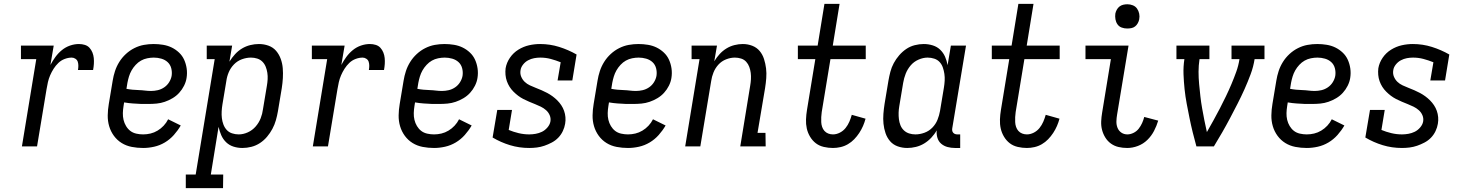

<svg xmlns="http://www.w3.org/2000/svg" viewBox="-20 -755 7540 990"><path d="M93 0 167 -450H88V-520H257L240 -420Q251 -441 265.5 -461Q280 -481 299 -496.5Q318 -512 341 -520Q364 -528 387 -528Q403 -528 417.5 -523.5Q432 -519 441.5 -508.5Q451 -498 456.5 -484.5Q462 -471 463.5 -456Q465 -441 464 -425.5Q463 -410 460 -394H382Q384 -405 384 -416Q384 -427 381 -436.5Q378 -446 369 -452Q360 -458 350 -458Q332 -458 313.5 -451Q295 -444 281 -430.5Q267 -417 256.5 -400.5Q246 -384 238.5 -366.5Q231 -349 227 -331Q223 -313 220 -295L171 0Z M718 8Q688 8 659.5 2.5Q631 -3 607.5 -17.5Q584 -32 567.5 -54.5Q551 -77 543 -104Q535 -131 535.5 -160.5Q536 -190 541 -219L561 -339Q565 -364 573 -388.5Q581 -413 595 -435.5Q609 -458 629 -476.5Q649 -495 673 -507Q697 -519 722 -523.5Q747 -528 772 -528Q797 -528 821 -524Q845 -520 865.5 -510Q886 -500 903 -484Q920 -468 929.5 -447Q939 -426 942.5 -402Q946 -378 942 -353Q939 -333 929 -313Q919 -293 904 -276.5Q889 -260 869.5 -248.5Q850 -237 829.5 -230Q809 -223 788 -221Q767 -219 746 -219H709Q687 -220 665 -221.5Q643 -223 620 -227L617 -208Q614 -190 613.5 -172Q613 -154 617 -137Q621 -120 630 -105Q639 -90 652 -80Q665 -70 682.5 -66Q700 -62 718 -62Q737 -62 756 -66.5Q775 -71 792.5 -81.5Q810 -92 824 -107Q838 -122 847 -140L912 -108Q897 -82 876.5 -59Q856 -36 830 -20.5Q804 -5 775 1.5Q746 8 718 8ZM759 -286Q776 -286 793.5 -290Q811 -294 826.5 -304.5Q842 -315 852 -331Q862 -347 865 -364Q868 -384 863 -403Q858 -422 844.5 -434.5Q831 -447 812 -452.5Q793 -458 773 -458Q757 -458 739.5 -454.5Q722 -451 707 -442.5Q692 -434 679.5 -420.5Q667 -407 658.5 -392Q650 -377 645 -360.5Q640 -344 637 -328L632 -297Q647 -294 663 -292.5Q679 -291 695.5 -290.5Q712 -290 727.5 -288Q743 -286 759 -286Z M938 215V145H989L1087 -450H1046V-520H1177L1163 -437Q1176 -458 1192 -475.5Q1208 -493 1228 -505Q1248 -517 1270.5 -522.5Q1293 -528 1315 -528Q1341 -528 1364.5 -519.5Q1388 -511 1403.5 -493Q1419 -475 1427.5 -451.5Q1436 -428 1438 -403Q1440 -378 1438.5 -352.5Q1437 -327 1433 -301L1413 -181Q1409 -158 1402.5 -135Q1396 -112 1384.5 -90.5Q1373 -69 1357 -50Q1341 -31 1320.5 -17.5Q1300 -4 1276.5 2Q1253 8 1230 8Q1206 8 1184 1Q1162 -6 1146 -21.5Q1130 -37 1121 -57.5Q1112 -78 1107 -101L1067 145H1131L1130 215ZM1211 -62Q1234 -62 1257.5 -72.5Q1281 -83 1298 -102.5Q1315 -122 1324 -145Q1333 -168 1336 -192L1356 -312Q1359 -329 1360 -346Q1361 -363 1358.5 -379.5Q1356 -396 1350 -411Q1344 -426 1333 -437Q1322 -448 1306.5 -453Q1291 -458 1274 -458Q1251 -458 1227.5 -449.5Q1204 -441 1186.5 -423Q1169 -405 1159.5 -382.5Q1150 -360 1147 -337L1127 -217Q1124 -199 1123 -181Q1122 -163 1124 -146Q1126 -129 1132 -113Q1138 -97 1149 -85Q1160 -73 1176.5 -67.5Q1193 -62 1211 -62Z M1593 0 1667 -450H1588V-520H1757L1740 -420Q1751 -441 1765.5 -461Q1780 -481 1799 -496.5Q1818 -512 1841 -520Q1864 -528 1887 -528Q1903 -528 1917.5 -523.5Q1932 -519 1941.5 -508.5Q1951 -498 1956.5 -484.5Q1962 -471 1963.5 -456Q1965 -441 1964 -425.5Q1963 -410 1960 -394H1882Q1884 -405 1884 -416Q1884 -427 1881 -436.5Q1878 -446 1869 -452Q1860 -458 1850 -458Q1832 -458 1813.5 -451Q1795 -444 1781 -430.5Q1767 -417 1756.5 -400.5Q1746 -384 1738.5 -366.5Q1731 -349 1727 -331Q1723 -313 1720 -295L1671 0Z M2218 8Q2188 8 2159.5 2.5Q2131 -3 2107.5 -17.5Q2084 -32 2067.5 -54.5Q2051 -77 2043 -104Q2035 -131 2035.5 -160.5Q2036 -190 2041 -219L2061 -339Q2065 -364 2073 -388.5Q2081 -413 2095 -435.5Q2109 -458 2129 -476.5Q2149 -495 2173 -507Q2197 -519 2222 -523.5Q2247 -528 2272 -528Q2297 -528 2321 -524Q2345 -520 2365.5 -510Q2386 -500 2403 -484Q2420 -468 2429.5 -447Q2439 -426 2442.5 -402Q2446 -378 2442 -353Q2439 -333 2429 -313Q2419 -293 2404 -276.5Q2389 -260 2369.5 -248.5Q2350 -237 2329.5 -230Q2309 -223 2288 -221Q2267 -219 2246 -219H2209Q2187 -220 2165 -221.5Q2143 -223 2120 -227L2117 -208Q2114 -190 2113.5 -172Q2113 -154 2117 -137Q2121 -120 2130 -105Q2139 -90 2152 -80Q2165 -70 2182.5 -66Q2200 -62 2218 -62Q2237 -62 2256 -66.5Q2275 -71 2292.5 -81.5Q2310 -92 2324 -107Q2338 -122 2347 -140L2412 -108Q2397 -82 2376.5 -59Q2356 -36 2330 -20.5Q2304 -5 2275 1.5Q2246 8 2218 8ZM2259 -286Q2276 -286 2293.5 -290Q2311 -294 2326.5 -304.5Q2342 -315 2352 -331Q2362 -347 2365 -364Q2368 -384 2363 -403Q2358 -422 2344.5 -434.5Q2331 -447 2312 -452.5Q2293 -458 2273 -458Q2257 -458 2239.5 -454.5Q2222 -451 2207 -442.5Q2192 -434 2179.5 -420.5Q2167 -407 2158.5 -392Q2150 -377 2145 -360.5Q2140 -344 2137 -328L2132 -297Q2147 -294 2163 -292.5Q2179 -291 2195.5 -290.5Q2212 -290 2227.5 -288Q2243 -286 2259 -286Z M2709 8Q2657 8 2609.5 -6.5Q2562 -21 2520 -46L2544 -188H2620L2603 -85Q2627 -75 2654 -68.5Q2681 -62 2709 -62Q2725 -62 2742 -65Q2759 -68 2774.5 -75.5Q2790 -83 2802.5 -97.5Q2815 -112 2818 -128Q2821 -145 2814.5 -160.5Q2808 -176 2795.5 -187Q2783 -198 2768.5 -205Q2754 -212 2739 -218Q2724 -224 2708.5 -230.5Q2693 -237 2678.5 -244.5Q2664 -252 2651.5 -261.5Q2639 -271 2627.5 -282.5Q2616 -294 2607.5 -307.5Q2599 -321 2593.5 -336.5Q2588 -352 2586.5 -369Q2585 -386 2587 -403Q2592 -432 2609.5 -457.5Q2627 -483 2653 -499Q2679 -515 2707.5 -521.5Q2736 -528 2765 -528Q2816 -528 2863.5 -513Q2911 -498 2953 -474L2931 -340H2855L2871 -434Q2846 -444 2820 -451Q2794 -458 2766 -458Q2750 -458 2734 -455Q2718 -452 2703 -444Q2688 -436 2677 -422Q2666 -408 2664 -393Q2661 -375 2667.5 -359.5Q2674 -344 2685.5 -333Q2697 -322 2712 -315Q2727 -308 2742.5 -302Q2758 -296 2773 -289.5Q2788 -283 2802 -275.5Q2816 -268 2829 -258.5Q2842 -249 2853.5 -237.5Q2865 -226 2874 -212.5Q2883 -199 2888.5 -183.5Q2894 -168 2895.5 -151Q2897 -134 2894 -117Q2891 -98 2882 -79Q2873 -60 2858.5 -45Q2844 -30 2825 -20Q2806 -10 2787 -3.5Q2768 3 2748.5 5.5Q2729 8 2709 8Z M3218 8Q3188 8 3159.5 2.5Q3131 -3 3107.5 -17.5Q3084 -32 3067.5 -54.5Q3051 -77 3043 -104Q3035 -131 3035.5 -160.5Q3036 -190 3041 -219L3061 -339Q3065 -364 3073 -388.5Q3081 -413 3095 -435.5Q3109 -458 3129 -476.5Q3149 -495 3173 -507Q3197 -519 3222 -523.5Q3247 -528 3272 -528Q3297 -528 3321 -524Q3345 -520 3365.5 -510Q3386 -500 3403 -484Q3420 -468 3429.5 -447Q3439 -426 3442.5 -402Q3446 -378 3442 -353Q3439 -333 3429 -313Q3419 -293 3404 -276.5Q3389 -260 3369.5 -248.5Q3350 -237 3329.5 -230Q3309 -223 3288 -221Q3267 -219 3246 -219H3209Q3187 -220 3165 -221.5Q3143 -223 3120 -227L3117 -208Q3114 -190 3113.5 -172Q3113 -154 3117 -137Q3121 -120 3130 -105Q3139 -90 3152 -80Q3165 -70 3182.5 -66Q3200 -62 3218 -62Q3237 -62 3256 -66.5Q3275 -71 3292.5 -81.5Q3310 -92 3324 -107Q3338 -122 3347 -140L3412 -108Q3397 -82 3376.5 -59Q3356 -36 3330 -20.5Q3304 -5 3275 1.5Q3246 8 3218 8ZM3259 -286Q3276 -286 3293.5 -290Q3311 -294 3326.5 -304.5Q3342 -315 3352 -331Q3362 -347 3365 -364Q3368 -384 3363 -403Q3358 -422 3344.5 -434.5Q3331 -447 3312 -452.5Q3293 -458 3273 -458Q3257 -458 3239.5 -454.5Q3222 -451 3207 -442.5Q3192 -434 3179.5 -420.5Q3167 -407 3158.5 -392Q3150 -377 3145 -360.5Q3140 -344 3137 -328L3132 -297Q3147 -294 3163 -292.5Q3179 -291 3195.5 -290.5Q3212 -290 3227.5 -288Q3243 -286 3259 -286Z M3513 0 3587 -450H3546V-520H3677L3663 -439Q3675 -459 3690.5 -476Q3706 -493 3725.5 -505Q3745 -517 3767 -522.5Q3789 -528 3810 -528Q3836 -528 3859 -519Q3882 -510 3897 -492Q3912 -474 3919.5 -450.5Q3927 -427 3930 -402.5Q3933 -378 3931 -352Q3929 -326 3925 -301L3886 -70H3927L3928 0H3797L3848 -312Q3851 -329 3852 -346Q3853 -363 3851 -379Q3849 -395 3843.5 -410Q3838 -425 3827.5 -436.5Q3817 -448 3801.5 -453Q3786 -458 3769 -458Q3747 -458 3724 -449Q3701 -440 3684.5 -422Q3668 -404 3659 -381.5Q3650 -359 3647 -337L3591 0Z M4275 8Q4251 8 4227.5 2.5Q4204 -3 4186.5 -16.5Q4169 -30 4157 -50Q4145 -70 4140 -92.5Q4135 -115 4136 -139.5Q4137 -164 4141 -188L4184 -450H4094V-520H4196L4231 -735H4309L4274 -520H4444V-450H4262L4217 -177Q4215 -164 4214.5 -151Q4214 -138 4214.5 -125.5Q4215 -113 4219 -101Q4223 -89 4231 -80Q4239 -71 4250.5 -66.5Q4262 -62 4275 -62Q4293 -62 4310.5 -71Q4328 -80 4340 -95Q4352 -110 4359.5 -127.5Q4367 -145 4372 -163L4443 -143Q4438 -124 4430 -105.5Q4422 -87 4410.5 -69.5Q4399 -52 4384.5 -37Q4370 -22 4352 -11.5Q4334 -1 4314 3.5Q4294 8 4275 8Z M4658 8Q4632 8 4608.5 -0.5Q4585 -9 4569.5 -27Q4554 -45 4546 -68.5Q4538 -92 4535.5 -117Q4533 -142 4535 -167.5Q4537 -193 4541 -219L4561 -339Q4565 -362 4571 -385Q4577 -408 4588.5 -429.5Q4600 -451 4616.5 -470Q4633 -489 4653 -502.5Q4673 -516 4696.5 -522Q4720 -528 4743 -528Q4767 -528 4789.5 -521Q4812 -514 4828 -498.5Q4844 -483 4853 -462.5Q4862 -442 4866 -419L4883 -520H4961L4890 -93Q4889 -87 4890 -81Q4891 -75 4895 -70.5Q4899 -66 4904.5 -64Q4910 -62 4916 -62H4931V8H4904Q4884 8 4865.5 3Q4847 -2 4833 -14Q4819 -26 4813.5 -44.5Q4808 -63 4810 -83Q4799 -63 4782 -45Q4765 -27 4745 -15Q4725 -3 4702.5 2.5Q4680 8 4658 8ZM4700 -62Q4723 -62 4746.5 -70.5Q4770 -79 4787.5 -97Q4805 -115 4814 -137.5Q4823 -160 4827 -183L4847 -303Q4850 -321 4851 -339Q4852 -357 4849.5 -374Q4847 -391 4841.5 -407Q4836 -423 4825 -435Q4814 -447 4797.5 -452.5Q4781 -458 4763 -458Q4740 -458 4716 -447.5Q4692 -437 4675.5 -417.5Q4659 -398 4650 -375Q4641 -352 4637 -328L4617 -208Q4614 -191 4613.5 -174Q4613 -157 4615 -140.5Q4617 -124 4623 -109Q4629 -94 4640.5 -83Q4652 -72 4667.5 -67Q4683 -62 4700 -62Z M5275 8Q5251 8 5227.5 2.5Q5204 -3 5186.5 -16.5Q5169 -30 5157 -50Q5145 -70 5140 -92.5Q5135 -115 5136 -139.5Q5137 -164 5141 -188L5184 -450H5094V-520H5196L5231 -735H5309L5274 -520H5444V-450H5262L5217 -177Q5215 -164 5214.5 -151Q5214 -138 5214.5 -125.5Q5215 -113 5219 -101Q5223 -89 5231 -80Q5239 -71 5250.5 -66.5Q5262 -62 5275 -62Q5293 -62 5310.5 -71Q5328 -80 5340 -95Q5352 -110 5359.5 -127.5Q5367 -145 5372 -163L5443 -143Q5438 -124 5430 -105.5Q5422 -87 5410.5 -69.5Q5399 -52 5384.5 -37Q5370 -22 5352 -11.5Q5334 -1 5314 3.5Q5294 8 5275 8Z M5792 8Q5769 8 5747.5 3Q5726 -2 5708.5 -14.5Q5691 -27 5679.5 -45.5Q5668 -64 5662.5 -85Q5657 -106 5658 -129Q5659 -152 5663 -175L5708 -450H5577V-520H5799L5740 -164Q5737 -147 5736.5 -129.5Q5736 -112 5742 -96.5Q5748 -81 5761.5 -71.5Q5775 -62 5793 -62Q5809 -62 5825 -70Q5841 -78 5851.5 -91.5Q5862 -105 5869 -120.5Q5876 -136 5880 -152L5952 -133Q5944 -106 5930.5 -80Q5917 -54 5896 -33.5Q5875 -13 5847.5 -2.5Q5820 8 5792 8ZM5792 -608Q5777 -608 5763.5 -613Q5750 -618 5742 -629.5Q5734 -641 5731.5 -655.5Q5729 -670 5731 -685Q5733 -695 5738.5 -705Q5744 -715 5752.5 -721.5Q5761 -728 5771.5 -730.5Q5782 -733 5793 -733Q5808 -733 5821.5 -727.5Q5835 -722 5843 -710.5Q5851 -699 5854 -684.5Q5857 -670 5854 -655Q5852 -645 5846.5 -635Q5841 -625 5832.5 -618.5Q5824 -612 5813.5 -610Q5803 -608 5792 -608Z M6149 0Q6139 -36 6130 -72.5Q6121 -109 6113.5 -146Q6106 -183 6099 -220Q6092 -257 6088 -295Q6084 -333 6082.5 -372Q6081 -411 6087 -450H6046V-520H6216V-450H6165Q6160 -417 6160 -385Q6160 -353 6163 -321.5Q6166 -290 6169.5 -258.5Q6173 -227 6178.5 -196.5Q6184 -166 6190 -135Q6196 -104 6203 -74Q6220 -104 6237 -134.5Q6254 -165 6270 -196Q6286 -227 6301 -258Q6316 -289 6329.5 -321Q6343 -353 6354.5 -385Q6366 -417 6371 -450H6330V-520H6500V-450H6449Q6443 -411 6428.5 -372Q6414 -333 6397 -295Q6380 -257 6361 -220Q6342 -183 6322.5 -146Q6303 -109 6282 -72.5Q6261 -36 6239 0Z M6718 8Q6688 8 6659.5 2.5Q6631 -3 6607.5 -17.5Q6584 -32 6567.5 -54.5Q6551 -77 6543 -104Q6535 -131 6535.5 -160.5Q6536 -190 6541 -219L6561 -339Q6565 -364 6573 -388.5Q6581 -413 6595 -435.5Q6609 -458 6629 -476.5Q6649 -495 6673 -507Q6697 -519 6722 -523.5Q6747 -528 6772 -528Q6797 -528 6821 -524Q6845 -520 6865.5 -510Q6886 -500 6903 -484Q6920 -468 6929.5 -447Q6939 -426 6942.5 -402Q6946 -378 6942 -353Q6939 -333 6929 -313Q6919 -293 6904 -276.5Q6889 -260 6869.5 -248.5Q6850 -237 6829.5 -230Q6809 -223 6788 -221Q6767 -219 6746 -219H6709Q6687 -220 6665 -221.5Q6643 -223 6620 -227L6617 -208Q6614 -190 6613.5 -172Q6613 -154 6617 -137Q6621 -120 6630 -105Q6639 -90 6652 -80Q6665 -70 6682.5 -66Q6700 -62 6718 -62Q6737 -62 6756 -66.5Q6775 -71 6792.5 -81.5Q6810 -92 6824 -107Q6838 -122 6847 -140L6912 -108Q6897 -82 6876.5 -59Q6856 -36 6830 -20.5Q6804 -5 6775 1.5Q6746 8 6718 8ZM6759 -286Q6776 -286 6793.5 -290Q6811 -294 6826.5 -304.5Q6842 -315 6852 -331Q6862 -347 6865 -364Q6868 -384 6863 -403Q6858 -422 6844.5 -434.5Q6831 -447 6812 -452.5Q6793 -458 6773 -458Q6757 -458 6739.5 -454.5Q6722 -451 6707 -442.5Q6692 -434 6679.5 -420.5Q6667 -407 6658.5 -392Q6650 -377 6645 -360.5Q6640 -344 6637 -328L6632 -297Q6647 -294 6663 -292.5Q6679 -291 6695.5 -290.5Q6712 -290 6727.5 -288Q6743 -286 6759 -286Z M7209 8Q7157 8 7109.5 -6.5Q7062 -21 7020 -46L7044 -188H7120L7103 -85Q7127 -75 7154 -68.5Q7181 -62 7209 -62Q7225 -62 7242 -65Q7259 -68 7274.5 -75.5Q7290 -83 7302.5 -97.5Q7315 -112 7318 -128Q7321 -145 7314.5 -160.5Q7308 -176 7295.5 -187Q7283 -198 7268.5 -205Q7254 -212 7239 -218Q7224 -224 7208.5 -230.5Q7193 -237 7178.5 -244.5Q7164 -252 7151.5 -261.5Q7139 -271 7127.5 -282.5Q7116 -294 7107.5 -307.5Q7099 -321 7093.5 -336.5Q7088 -352 7086.5 -369Q7085 -386 7087 -403Q7092 -432 7109.5 -457.5Q7127 -483 7153 -499Q7179 -515 7207.5 -521.5Q7236 -528 7265 -528Q7316 -528 7363.5 -513Q7411 -498 7453 -474L7431 -340H7355L7371 -434Q7346 -444 7320 -451Q7294 -458 7266 -458Q7250 -458 7234 -455Q7218 -452 7203 -444Q7188 -436 7177 -422Q7166 -408 7164 -393Q7161 -375 7167.5 -359.5Q7174 -344 7185.5 -333Q7197 -322 7212 -315Q7227 -308 7242.5 -302Q7258 -296 7273 -289.5Q7288 -283 7302 -275.5Q7316 -268 7329 -258.5Q7342 -249 7353.5 -237.5Q7365 -226 7374 -212.5Q7383 -199 7388.5 -183.5Q7394 -168 7395.5 -151Q7397 -134 7394 -117Q7391 -98 7382 -79Q7373 -60 7358.5 -45Q7344 -30 7325 -20Q7306 -10 7287 -3.5Q7268 3 7248.5 5.5Q7229 8 7209 8Z"/></svg>

Font: Iosevka Curly Slab
Style: Italic
Weight: 400
Italic angle: -9°
Monospace: yes
Designer: Belleve Invis
Foundry: Belleve Invis
Version: Version 22.1.2; ttfautohint (v1.8.4)